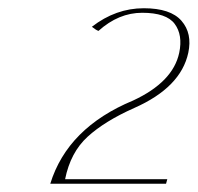

<svg xmlns="http://www.w3.org/2000/svg" viewBox="-20 -746 480 466"><path d="M138 -311H386L383 -300H102Q144 -436 303 -502Q400 -547 415 -618Q424 -661 404 -688Q384 -715 325 -715Q268 -715 219 -671Q213 -673 203 -681Q261 -726 329 -726Q394 -726 420.5 -695.5Q447 -665 437 -618Q419 -534 306 -484Q234 -452 192.5 -414Q151 -376 138 -311Z"/></svg>

Font: Afta sans
Style: Italic
Weight: 400
Italic angle: -12°
Designer: par.qink
Foundry: Oriol Esparraguera Font
Version: Version 1.000